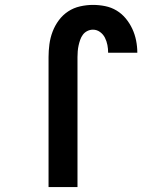

<svg xmlns="http://www.w3.org/2000/svg" viewBox="-20 -763 640 783"><path d="M178 0V-530Q178 -556 181.5 -582.5Q185 -609 194.5 -634Q204 -659 220 -680.5Q236 -702 258 -716.5Q280 -731 306.5 -737Q333 -743 359 -743Q384 -743 409 -738Q434 -733 455.5 -720Q477 -707 493 -687.5Q509 -668 519.5 -645.5Q530 -623 535 -598Q540 -573 540 -548Q540 -548 540 -548Q540 -548 540 -548H421Q421 -548 421 -548Q421 -548 421 -548Q421 -564 418 -579.5Q415 -595 408 -609Q401 -623 388 -632.5Q375 -642 359 -642Q347 -642 336 -636.5Q325 -631 318 -621.5Q311 -612 307 -600.5Q303 -589 300.5 -577.5Q298 -566 297 -554Q296 -542 296 -530V0Z"/></svg>

Font: Iosevka Custom Extended
Style: Bold
Weight: 700
Width: 7
Monospace: yes
Designer: Belleve Invis
Foundry: Belleve Invis
Version: Version 11.2.4; ttfautohint (v1.8.4)